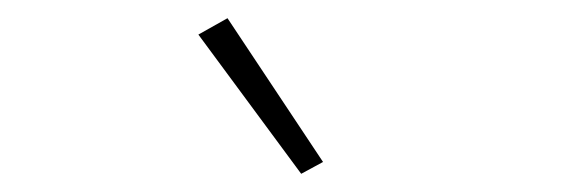

<svg xmlns="http://www.w3.org/2000/svg" viewBox="-20 -778 640 211"><path d="M198 -740 230 -758 335 -600 311 -587Z"/></svg>

Font: Plexus Sans ExtraLight
Style: Regular
Weight: 250
Version: Version 2.001;PS 002.001;hotconv 1.0.70;makeotf.lib2.5.58329